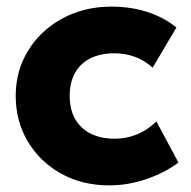

<svg xmlns="http://www.w3.org/2000/svg" viewBox="-20 -545 576 580"><path d="M310 15Q229 15 165.2 -20.2Q101.5 -55.5 64.5 -116.8Q27.5 -178 27.5 -255Q27.5 -313 49.2 -362Q71 -411 110.5 -447.8Q150 -484.5 202.5 -504.8Q255 -525 316.5 -525Q374.5 -525 424 -509.2Q473.5 -493.5 513 -462L441 -340.5Q416.5 -363 387.2 -373.5Q358 -384 326 -384Q284 -384 253.5 -369Q223 -354 206.8 -325Q190.5 -296 190.5 -255.5Q190.5 -194.5 226.8 -160.2Q263 -126 326.5 -126Q362.5 -126 394.2 -139.2Q426 -152.5 452.5 -178L519 -54Q476 -22 420.8 -3.5Q365.5 15 310 15Z"/></svg>

Font: Geologica Cursive
Style: Bold
Weight: 700
Designer: Sindre Bremnes, Frode Helland
Foundry: Monokrom Skriftforlag AS
Version: Version 1.010;gftools[0.9.28]